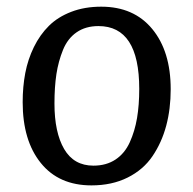

<svg xmlns="http://www.w3.org/2000/svg" viewBox="-20 -541 579 575"><path d="M47.9 -234.9Q47.9 -281.2 55.7 -322.3Q63.5 -363.3 81.5 -400.1Q99.6 -437 126.5 -463.6Q153.3 -490.2 193.4 -505.6Q233.4 -521 283.2 -521Q380.9 -521 436 -454.1Q491.2 -387.2 491.2 -273.9Q491.2 -214.8 477.8 -164.6Q464.4 -114.3 436.8 -73.5Q409.2 -32.7 362.3 -9.3Q315.4 14.2 253.9 14.2Q156.2 14.2 102.1 -53Q47.9 -120.1 47.9 -234.9ZM259.8 -44.9Q298.3 -44.9 325.9 -63.2Q353.5 -81.5 368.7 -115Q383.8 -148.4 390.4 -187.5Q397 -226.6 397 -274.9Q397 -462.9 274.9 -462.9Q236.3 -462.9 209.5 -444.3Q182.6 -425.8 168.7 -391.6Q154.8 -357.4 148.9 -318.8Q143.1 -280.3 143.1 -231Q143.1 -144.5 172.1 -94.7Q201.2 -44.9 259.8 -44.9Z"/></svg>

Font: Literata Book
Style: Italic
Weight: 400
Italic angle: -3°
Designer: Latin by Veronika Burian and Jose Scaglione. Greek by Irene Vlachou. Cyrillic by Vera Evstafieva
Foundry: TypeTogether
Version: Version 1.003;PS 001.003;hotconv 1.0.88;makeotf.lib2.5.64775